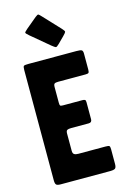

<svg xmlns="http://www.w3.org/2000/svg" viewBox="-141 -1016 698 1078"><g transform="rotate(-15 208.0 -477.0)"><path d="M117.6 -893.1 178.8 -944.1Q193.2 -956 197.9 -953.1Q202.6 -950.1 214.5 -937.3L303.7 -842.1Q319 -826 317.3 -820.5Q315.6 -814.9 299.5 -798.8L265.5 -764.8Q250.2 -749.5 244.7 -751.2Q239.1 -752.9 222.1 -766.5L117.6 -854Q99.7 -869.3 99.7 -873.6Q99.7 -877.8 117.6 -893.1ZM180 -266V-166Q180 -150 188.5 -145Q197 -140 212 -140H369Q387 -140 391.5 -136.5Q396 -133 396 -118V-32Q396 -11 388 -5.5Q380 0 360 0H72Q53 0 46.5 -6Q40 -12 40 -32V-673Q40 -693 45 -696.5Q50 -700 72 -700H350Q373 -700 380.5 -696Q388 -692 388 -675V-583Q388 -568 384 -564Q380 -560 366 -560H207Q192 -560 186 -556Q180 -552 180 -537V-445Q180 -432 183 -428.5Q186 -425 199 -425H312Q322 -425 326.5 -422Q331 -419 331 -408V-309Q331 -290 312 -290H210Q194 -290 187 -286Q180 -282 180 -266Z"/></g></svg>

Font: Railroad Gothic CC
Style: Bold
Weight: 700
Designer: indestructible type*
Foundry: Cowboy Collective
Version: Version 1.000